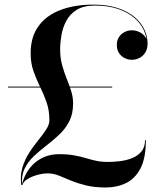

<svg xmlns="http://www.w3.org/2000/svg" viewBox="-20 -780 674 830"><path d="M72 20Q66.5 -21.5 77 -56.2Q87.5 -91 106.5 -120.2Q125.5 -149.5 145.5 -174Q165.5 -198.5 179.5 -220Q193.5 -241.5 193.5 -260.5Q193.5 -303.5 181.2 -338.2Q169 -373 153 -405.2Q137 -437.5 124.8 -472.2Q112.5 -507 112.5 -550Q112.5 -620 146 -666.5Q179.5 -713 240.5 -736.5Q301.5 -760 384 -760Q445 -760 489 -745.2Q533 -730.5 561.8 -706.2Q590.5 -682 604.2 -652.2Q618 -622.5 618 -591.5Q618 -569 608.2 -553.2Q598.5 -537.5 583 -529.5Q567.5 -521.5 549.5 -521.5Q534.5 -521.5 519.8 -528.5Q505 -535.5 495 -549.8Q485 -564 485 -586Q485 -605 494 -619.2Q503 -633.5 517.8 -641.2Q532.5 -649 549.5 -649Q566.5 -649 582 -641.8Q597.5 -634.5 607.2 -621.2Q617 -608 617 -591.5H614.5Q614.5 -622 600.8 -651.2Q587 -680.5 559 -704Q531 -727.5 488.8 -741.8Q446.5 -756 389 -756Q341 -756 311.2 -737.2Q281.5 -718.5 266.2 -689.2Q251 -660 245.5 -627.5Q240 -595 240 -567Q240 -530 248.5 -499Q257 -468 268 -440.8Q279 -413.5 287.5 -387Q296 -360.5 296 -332.5Q296 -287.5 279.2 -255.2Q262.5 -223 236 -198Q209.5 -173 180.5 -150.8Q151.5 -128.5 126.2 -104.8Q101 -81 86.5 -51Q72 -21 75.5 20ZM438.5 30.5Q387.5 30.5 350.5 21.2Q313.5 12 285.2 0Q257 -12 233.8 -21.2Q210.5 -30.5 187 -30.5Q166.5 -30.5 142.8 -24.2Q119 -18 100.2 -6.8Q81.5 4.5 76.5 20H74Q81.5 -9.5 95.5 -33.8Q109.5 -58 130 -75.8Q150.5 -93.5 176.8 -103.5Q203 -113.5 235.5 -113.5Q273 -113.5 300.2 -108.5Q327.5 -103.5 350 -96.8Q372.5 -90 395.2 -85Q418 -80 446.5 -80Q470 -80 497.8 -83.2Q525.5 -86.5 550.5 -96.2Q575.5 -106 591.2 -124.8Q607 -143.5 607 -174H610.5Q610.5 -96 587 -51.5Q563.5 -7 524.2 11.8Q485 30.5 438.5 30.5ZM14.5 -401.5V-405.5H465V-401.5Z"/></svg>

Font: Bodoni Moda 48pt Medium
Style: Regular
Weight: 500
Designer: Owen Earl
Foundry: indestructible type
Version: Version 2.005